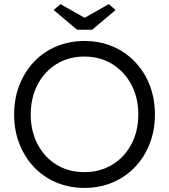

<svg xmlns="http://www.w3.org/2000/svg" viewBox="-20 -907 825 937"><path d="M392 10Q318 10 255 -16.5Q192 -43 146 -91.5Q100 -140 74.5 -205.5Q49 -271 49 -348Q49 -426 74.5 -491.5Q100 -557 146 -605.5Q192 -654 255 -680.5Q318 -707 392 -707Q467 -707 529.5 -680.5Q592 -654 638.5 -605.5Q685 -557 710.5 -491.5Q736 -426 736 -348Q736 -271 710.5 -205.5Q685 -140 638.5 -91.5Q592 -43 529.5 -16.5Q467 10 392 10ZM392 -67Q468 -67 527.5 -103Q587 -139 621 -203Q655 -267 655 -348Q655 -430 621 -494Q587 -558 527.5 -594.5Q468 -631 392 -631Q315 -631 256 -594.5Q197 -558 163.5 -494Q130 -430 130 -348Q130 -267 163.5 -203Q197 -139 256 -103Q315 -67 392 -67ZM356 -762 242 -858 275 -887 393 -820 511 -887 544 -858 430 -762Z"/></svg>

Font: Lexend Deca Light
Style: Regular
Weight: 300
Designer: Bonnie Shaver-Troup, Thomas Jockin
Foundry: Lexend
Version: Version 1.008; ttfautohint (v1.8.4.7-5d5b)